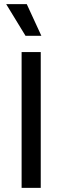

<svg xmlns="http://www.w3.org/2000/svg" viewBox="-20 -913 303 933"><path d="M85 0V-660H178V0ZM104 -739 10 -893H110L181 -739Z"/></svg>

Font: Bricolage Grotesque 17pt
Style: Regular
Weight: 400
Version: Version 1.001;gftools[0.9.33.dev8+g029e19f]